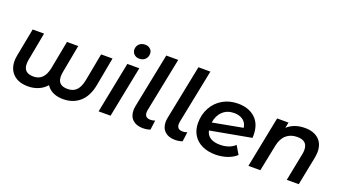

<svg xmlns="http://www.w3.org/2000/svg" viewBox="-62 -1325 3344 1885"><g transform="rotate(20 1610.5 -382.5)"><path d="M951 -534 896 -236Q873 -115 803 -54Q733 7 630 7Q568 7 523 -15Q478 -37 455 -75Q418 -33 368 -13Q318 7 264 7Q164 7 109.5 -45Q55 -97 55 -184Q55 -211 61 -241L117 -534H236L182 -245Q177 -223 177 -197Q177 -102 281 -102Q391 -102 419 -239L475 -534H593L539 -245Q534 -217 534 -198Q534 -149 559.5 -125.5Q585 -102 638 -102Q696 -102 730 -137.5Q764 -173 778 -247L832 -534Z M1106 -534H1231L1125 0H1000ZM1122 -692Q1122 -726 1145.5 -749Q1169 -772 1207 -772Q1240 -772 1261 -752.5Q1282 -733 1282 -705Q1282 -668 1258.5 -645Q1235 -622 1197 -622Q1164 -622 1143 -642.5Q1122 -663 1122 -692Z M1318 -129Q1318 -147 1323 -174L1437 -742H1562L1448 -175Q1446 -167 1446 -152Q1446 -96 1506 -96Q1531 -96 1553 -105L1540 -6Q1505 7 1463 7Q1395 7 1356.5 -29Q1318 -65 1318 -129Z M1654 -129Q1654 -147 1659 -174L1773 -742H1898L1784 -175Q1782 -167 1782 -152Q1782 -96 1842 -96Q1867 -96 1889 -105L1876 -6Q1841 7 1799 7Q1731 7 1692.5 -29Q1654 -65 1654 -129Z M2510 -299Q2510 -281 2509 -272L2082 -194Q2103 -99 2232 -99Q2278 -99 2318.5 -113Q2359 -127 2386 -154L2438 -67Q2397 -30 2340 -11.5Q2283 7 2220 7Q2140 7 2080 -22Q2020 -51 1988 -104Q1956 -157 1956 -228Q1956 -316 1995 -387.5Q2034 -459 2104 -499.5Q2174 -540 2263 -540Q2375 -540 2442.5 -478Q2510 -416 2510 -299ZM2081 -277 2394 -335Q2388 -385 2351.5 -412.5Q2315 -440 2258 -440Q2186 -440 2139 -396Q2092 -352 2081 -277Z M3157 -360Q3157 -336 3150 -296L3091 0H2966L3024 -293Q3028 -313 3028 -334Q3028 -431 2921 -431Q2852 -431 2807 -392.5Q2762 -354 2746 -277L2690 0H2565L2671 -534H2790L2778 -475Q2850 -540 2962 -540Q3052 -540 3104.5 -493Q3157 -446 3157 -360Z"/></g></svg>

Font: Montserrat Alternates SemiBold
Style: Italic
Weight: 600
Italic angle: -11.3°
Designer: Julieta Ulanovsky
Foundry: Julieta Ulanovsky
Version: Version 7.200